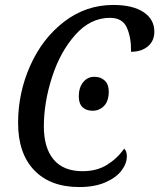

<svg xmlns="http://www.w3.org/2000/svg" viewBox="-20 -745 643 775"><path d="M53 -249Q53 -370 102 -480Q151 -590 239 -657.5Q327 -725 437 -725Q516 -725 559.5 -696Q603 -667 603 -617Q603 -580 577 -558Q551 -536 509 -536Q510 -592 492.5 -632.5Q475 -673 424 -673Q345 -673 284 -604.5Q223 -536 190 -433.5Q157 -331 157 -235Q157 -148 196.5 -101Q236 -54 313 -54Q371 -54 412.5 -80Q454 -106 481 -145Q492 -136 492 -114Q492 -85 470.5 -56.5Q449 -28 405.5 -9Q362 10 300 10Q183 10 118 -58Q53 -126 53 -249ZM298 -356Q298 -391 315.5 -413Q333 -435 361 -435Q387 -435 403 -419.5Q419 -404 419 -376Q419 -337 400 -317.5Q381 -298 354 -298Q328 -298 313 -312.5Q298 -327 298 -356Z"/></svg>

Font: Noto Serif Narrow
Style: Italic
Weight: 400
Width: 4
Italic angle: -12°
Designer: Monotype Design Team
Foundry: Monotype Imaging Inc.
Version: Version 1.001